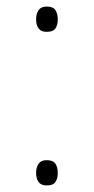

<svg xmlns="http://www.w3.org/2000/svg" viewBox="-20 -556 286 585"><path d="M122 -459Q105 -459 97.5 -469.5Q90 -480 90 -497Q90 -514 97.5 -525Q105 -536 122 -536Q142 -536 149 -525Q156 -514 156 -497Q156 -480 149 -469.5Q142 -459 122 -459ZM122 9Q105 9 97.5 -1.5Q90 -12 90 -29Q90 -46 97.5 -57Q105 -68 122 -68Q142 -68 149 -57Q156 -46 156 -29Q156 -12 149 -1.5Q142 9 122 9Z"/></svg>

Font: Noto Sans Devanagari ExtraLight
Style: Regular
Weight: 200
Designer: Jelle Bosma - Monotype Design Team
Foundry: Monotype Imaging Inc.
Version: Version 2.004; ttfautohint (v1.8.4.7-5d5b)